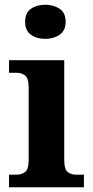

<svg xmlns="http://www.w3.org/2000/svg" viewBox="-20 -790 392 810"><path d="M171 -626Q135 -626 110.5 -643.5Q86 -661 86 -698Q86 -736 110.5 -753Q135 -770 171 -770Q206 -770 231.5 -753Q257 -736 257 -698Q257 -661 231.5 -643.5Q206 -626 171 -626ZM18 0V-53H50Q70 -53 85.5 -64Q101 -75 101 -118V-418Q101 -461 85.5 -472Q70 -483 50 -483H18V-536H251V-118Q251 -75 266 -64Q281 -53 302 -53H334V0Z"/></svg>

Font: Noto Serif
Style: Bold
Weight: 700
Designer: Monotype Design Team
Foundry: Monotype Imaging Inc.
Version: Version 2.014